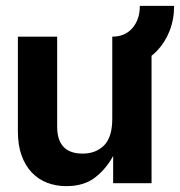

<svg xmlns="http://www.w3.org/2000/svg" viewBox="-20 -625 615 655"><path d="M206 10Q171 10 141 -1.5Q111 -13 88.5 -36.5Q66 -60 53.5 -95Q41 -130 41 -177V-500H175V-193Q175 -101 262 -101Q307 -101 335 -129Q363 -157 363 -220V-500H497V0H366V-93Q343 -50 305 -20Q267 10 206 10ZM364 -500Q406 -500 431.5 -529Q457 -558 457 -605H574Q574 -559 558.5 -519.5Q543 -480 515.5 -451.5Q488 -423 449 -406.5Q410 -390 364 -390Z"/></svg>

Font: CyStack Display
Style: Bold
Weight: 700
Designer: Weizhong Zhang
Foundry: 本地遙控
Version: Version 1.000;Glyphs 3.1.2 (3151)